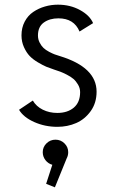

<svg xmlns="http://www.w3.org/2000/svg" viewBox="-20 -532 490 822"><path d="M225.5 11Q172.5 11 126.5 -9.5Q80.5 -30 61.5 -62L120.5 -101.5Q135 -76.5 163 -62.5Q191 -48.5 225.5 -48.5Q269 -48.5 296 -71.2Q323 -94 323 -137.5Q323 -154.5 314.2 -169.5Q305.5 -184.5 294.5 -194Q283.5 -203.5 265.8 -212.5Q248 -221.5 237.8 -225.2Q227.5 -229 212 -234Q192.5 -240.5 178.5 -246.2Q164.5 -252 142.5 -265Q120.5 -278 106.8 -292.5Q93 -307 82.5 -330.2Q72 -353.5 72 -380.5Q72 -413.5 85.8 -439.5Q99.5 -465.5 122.5 -481Q145.5 -496.5 172.5 -504.2Q199.5 -512 228 -512Q280.5 -512 322.5 -489Q364.5 -466 378.5 -433L320.5 -397Q297 -453.5 230 -453.5Q192.5 -453.5 167.5 -435.5Q142.5 -417.5 142.5 -380Q142.5 -363.5 149.8 -349.5Q157 -335.5 166.2 -326.8Q175.5 -318 190.2 -310.2Q205 -302.5 214 -299.2Q223 -296 236 -292Q393.5 -244 393.5 -139.5Q393.5 -91.5 368.5 -56.5Q343.5 -21.5 306.2 -5.2Q269 11 225.5 11ZM272 119.5Q272 134 265.5 146L215 270L177.5 255L204 173.5Q186 168.5 174.5 153.5Q163 138.5 163 119.5Q163 97.5 179 81.8Q195 66 217.5 66Q240 66 256 81.8Q272 97.5 272 119.5Z"/></svg>

Font: League Mono Condensed Light
Style: Regular
Weight: 300
Width: 1
Designer: Tyler Finck
Foundry: The League of Moveable Type / Tyler Finck
Version: Version 2.210